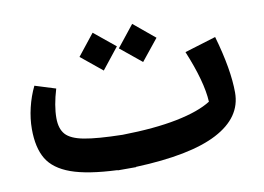

<svg xmlns="http://www.w3.org/2000/svg" viewBox="-63 -618 1005 730"><g transform="rotate(-10 439.0 -253.5)"><path d="M407 15V16H372H336V15Q221 10 157.5 -13Q94 -36 68 -79.5Q42 -123 42 -195Q42 -235 52 -277Q62 -319 80 -356L160 -331Q141 -268 141 -220Q141 -179 160.5 -157Q180 -135 230 -125.5Q280 -116 378 -114Q502 -116 589 -133.5Q676 -151 723 -181Q719 -259 668 -382L789 -419Q827 -287 827 -198Q827 -102 722.5 -47.5Q618 7 407 15ZM421 -440 487 -523 569 -455 503 -373ZM268 -434 333 -516 415 -449 350 -367Z"/></g></svg>

Font: FiraGO Medium
Style: Italic
Weight: 500
Italic angle: -8°
Designer: bBox Type GmbH
Foundry: bBox Type GmbH
Version: Version 1.001